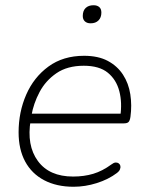

<svg xmlns="http://www.w3.org/2000/svg" viewBox="-20 -705 563 733"><path d="M261 8Q196 8 148.5 -17Q101 -42 76 -88.5Q51 -135 51 -200Q51 -277 80 -343.5Q109 -410 165 -451Q221 -492 301 -492Q355 -492 391.5 -472.5Q428 -453 449.5 -420Q471 -387 477.5 -345Q484 -303 478 -259Q476 -245 471 -239.5Q466 -234 453 -234H80L86 -271H458L439 -259Q447 -313 435.5 -357Q424 -401 391.5 -427.5Q359 -454 300 -454Q237 -454 195.5 -425.5Q154 -397 131 -353.5Q108 -310 100 -264L97 -246Q81 -150 124.5 -90.5Q168 -31 259 -31Q301 -31 336 -41.5Q371 -52 405 -77Q414 -84 421 -84.5Q428 -85 433 -81.5Q438 -78 439.5 -72Q441 -66 438 -58.5Q435 -51 427 -45Q394 -20 349.5 -6Q305 8 261 8ZM326 -616Q312 -616 304 -623.5Q296 -631 296 -644Q296 -664 307 -674.5Q318 -685 337 -685Q351 -685 359 -678Q367 -671 367 -657Q367 -638 356 -627Q345 -616 326 -616Z"/></svg>

Font: Nunito Variable Extra Light
Style: Italic
Weight: 200
Italic angle: -9°
Designer: Vernon Adams
Foundry: Vernon Adams
Version: Version 3.602